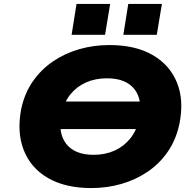

<svg xmlns="http://www.w3.org/2000/svg" viewBox="-20 -945 989 976"><path d="M196 -289 218 -429H787L765 -289ZM445 11Q312 11 224 -40Q136 -91 100.5 -182.5Q65 -274 88 -392Q105 -471 147 -531.5Q189 -592 249.5 -633Q310 -674 383 -695Q456 -716 536 -716Q669 -716 756.5 -665Q844 -614 880 -524Q916 -434 892 -315Q875 -235 833 -174Q791 -113 730.5 -72Q670 -31 597 -10Q524 11 445 11ZM456 -158Q515 -158 562.5 -179.5Q610 -201 642.5 -241.5Q675 -282 687 -339Q707 -436 663.5 -491.5Q620 -547 524 -547Q465 -547 417.5 -526Q370 -505 338 -465.5Q306 -426 293 -367Q273 -270 316.5 -214Q360 -158 456 -158ZM607 -768 632 -925H803L777 -768ZM344 -768 369 -925H540L514 -768Z"/></svg>

Font: Nunito Sans 7pt SemiExpanded Black
Style: Italic
Weight: 900
Width: 6
Italic angle: -9°
Designer: Vernon Adams
Foundry: Vernon Adams
Version: Version 3.101;gftools[0.9.27]